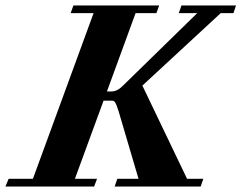

<svg xmlns="http://www.w3.org/2000/svg" viewBox="-77 -683 884 703"><path d="M-57.1 0 -45.4 -28.3H43.5L265.6 -634.8H181.6L191.9 -663.1H505.9L495.6 -634.8H419.4L314.5 -348.1H331.1Q352.5 -348.1 373.5 -369.6L645 -634.8H577.6L587.4 -663.1H787.1L777.8 -634.8H731L444.3 -369.6L607.9 -28.3H667.5L657.7 0H342.8L352.5 -28.3H430.2L356.9 -276.9Q349.6 -299.8 345.2 -307.1Q340.8 -314.5 333.5 -314.5H302.2L197.3 -28.3H278.3L267.6 0Z"/></svg>

Font: Elstob 18pt ExtraBold
Style: Italic
Weight: 800
Italic angle: -20°
Designer: Peter S. Baker
Version: Version 1.015